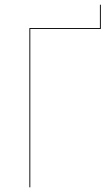

<svg xmlns="http://www.w3.org/2000/svg" viewBox="-20 -800 466 820"><path d="M406.7 -779.8H410.6V-680.2V-676.3H109.4V0H105.5V-680.2H406.7Z"/></svg>

Font: Fira Sans Compressed Four
Style: Regular
Weight: 100
Width: 1
Designer: Carrois Corporate & Edenspiekermann AG
Foundry: Carrois Corporate GbR & Edenspiekermann AG
Version: Version 4.203;PS 004.203;hotconv 1.0.88;makeotf.lib2.5.64775